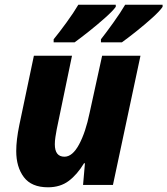

<svg xmlns="http://www.w3.org/2000/svg" viewBox="-20 -786 711 816"><path d="M184 10Q236 10 272 -17Q308 -44 337 -92H341L333 0H460L577 -549H414L361 -307Q344 -224 316 -172Q288 -120 254 -120Q213 -120 213 -173Q213 -187 215.5 -203.5Q218 -220 221 -236L286 -549H124L62 -254Q49 -191 49 -144Q49 -76 81.5 -33Q114 10 184 10ZM208 -606H297Q322 -624 358.5 -653Q395 -682 427.5 -711Q460 -740 472 -757V-766H313Q293 -732 262 -689.5Q231 -647 208 -619ZM409 -606H498Q523 -624 559.5 -653Q596 -682 628 -711Q660 -740 671 -757V-766H512Q492 -732 461.5 -689.5Q431 -647 409 -619Z"/></svg>

Font: Noto Sans Display Extra
Style: Italic
Weight: 800
Italic angle: -12°
Designer: Monotype Design Team
Foundry: Monotype Imaging Inc.
Version: Version 1.900